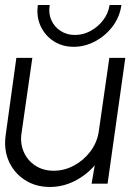

<svg xmlns="http://www.w3.org/2000/svg" viewBox="-25 -730 558 763"><path d="M-2.5 -192.5 40 -500H103.5L61 -204Q54 -162 69 -127.2Q84 -92.5 115.2 -72Q146.5 -51.5 188.5 -51.5Q230.5 -51.5 268.8 -72Q307 -92.5 333.5 -127.2Q360 -162 367 -204L409.5 -500H473L402.5 0H339L351.5 -73Q318 -34 271.2 -10.5Q224.5 13 173.5 13Q116.5 13 73.8 -14.8Q31 -42.5 10.2 -89Q-10.5 -135.5 -2.5 -192.5ZM268 -544Q222.5 -544 188 -566.5Q153.5 -589 136.2 -626.8Q119 -664.5 125.5 -710H172.5Q167 -676.5 179.2 -649.5Q191.5 -622.5 216.2 -606.8Q241 -591 272.5 -591Q305 -591 334.8 -607Q364.5 -623 385 -650Q405.5 -677 410.5 -710H457.5Q451 -663 422.8 -625.5Q394.5 -588 353.5 -566Q312.5 -544 268 -544Z"/></svg>

Font: Urbanist Light
Style: Italic
Weight: 300
Italic angle: -8°
Designer: Corey Hu
Foundry: Corey Hu
Version: Version 1.330; ttfautohint (v1.8.4.7-5d5b)